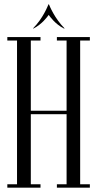

<svg xmlns="http://www.w3.org/2000/svg" viewBox="-20 -871 451 891"><path d="M136 -739C175 -759 199 -792 206 -802C213 -792 237 -759 276 -739H280C233 -786 210 -844 207 -851H205C202 -844 180 -786 133 -739ZM14 -699V-683H59V-16H14V0H168V-16H123V-341H289V-16H244V0H397V-16H352V-683H397V-699H244V-683H289V-357H123V-683H168V-699Z"/></svg>

Font: Emberly
Style: Regular
Weight: 400
Designer: Rajesh Rajput
Foundry: Rajesh Rajput
Version: Version 1.000